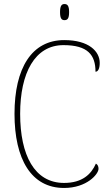

<svg xmlns="http://www.w3.org/2000/svg" viewBox="-20 -923 545 953"><path d="M300 -823C315 -823 323 -831 323 -863C323 -894 315 -903 300 -903C286 -903 278 -894 278 -863C278 -831 286 -823 300 -823ZM298 10C411 10 469 -59 469 -85C469 -97 465 -106 456 -111C433 -58 388 -15 298 -15C151 -15 80 -153 80 -358C80 -561 153 -699 295 -699C416 -699 454 -650 454 -567C467 -567 475 -583 475 -611C475 -668 421 -724 299 -724C138 -724 52 -586 52 -358C52 -133 135 10 298 10Z"/></svg>

Font: Noto Serif Thai SemiCondensed Thin
Style: Regular
Weight: 100
Width: 4
Designer: Monotype Design Team
Foundry: Monotype Imaging Inc.
Version: Version 2.002